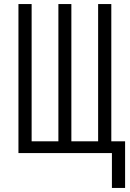

<svg xmlns="http://www.w3.org/2000/svg" viewBox="-20 -755 640 947"><path d="M532 172V0H71V-735H136V-58H268V-735H332V-58H464V-735H529V-58H597V172Z"/></svg>

Font: Iosevka Custom Light Extended
Style: Regular
Weight: 300
Width: 7
Monospace: yes
Designer: Belleve Invis
Foundry: Belleve Invis
Version: Version 11.2.4; ttfautohint (v1.8.4)